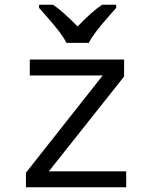

<svg xmlns="http://www.w3.org/2000/svg" viewBox="-20 -786 640 806"><path d="M509.8 0H88.9V-61L411.1 -469.2H105V-536.1H501V-464.8L185.1 -66.9H509.8ZM467.8 -752.9Q455.6 -738.8 439 -720.2Q370.1 -643.1 353 -606H258.8Q241.7 -643.1 172.9 -720.2L144 -752.9V-766.1H202.6Q242.7 -739.7 305.7 -674.8Q365.2 -737.3 408.7 -766.1H467.8Z"/></svg>

Font: WenQuanYi Micro Hei Mono
Style: Regular
Weight: 400
Foundry: Ascender Corporation
Version: Version 0.2.0-beta